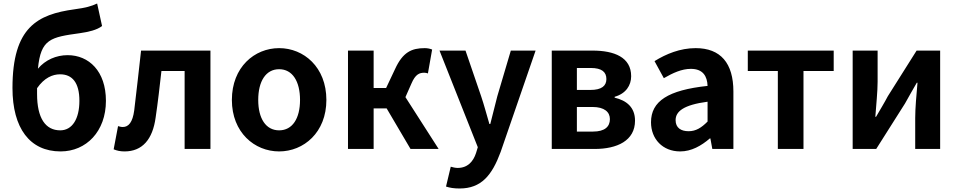

<svg xmlns="http://www.w3.org/2000/svg" viewBox="-20 -848 5450 1093"><path d="M191 -346C232 -405 279 -425 322 -425C391 -425 432 -378 432 -274C432 -171 391 -106 323 -106C239 -106 191 -175 191 -313ZM533 -828C498 -812 470 -804 404 -795C194 -766 51 -694 51 -347C51 -118 150 14 325 14C471 14 583 -100 583 -274C583 -443 486 -534 365 -534C300 -534 238 -507 196 -457C212 -627 269 -636 434 -659C483 -666 532 -677 561 -700Z M689 14C790 14 849 -54 866 -179C879 -266 889 -356 899 -444H1031V0H1178V-560H783C770 -446 758 -332 744 -219C735 -152 712 -125 679 -125C668 -125 660 -128 652 -130L627 2C646 10 665 14 689 14Z M1569 14C1709 14 1838 -94 1838 -279C1838 -466 1709 -574 1569 -574C1429 -574 1300 -466 1300 -279C1300 -94 1429 14 1569 14ZM1569 -106C1493 -106 1450 -174 1450 -279C1450 -385 1493 -454 1569 -454C1645 -454 1688 -385 1688 -279C1688 -174 1645 -106 1569 -106Z M2288 -295 2322 -372C2345 -426 2368 -434 2396 -434C2404 -434 2410 -432 2416 -430L2440 -566C2428 -571 2413 -574 2398 -574C2323 -574 2273 -551 2229 -455L2178 -347H2107V-560H1961V0H2107V-231H2181L2317 0H2477Z M2596 225C2721 225 2781 149 2830 17L3029 -560H2888L2811 -300C2798 -248 2784 -194 2771 -142H2766C2750 -196 2736 -250 2719 -300L2630 -560H2482L2700 -10L2690 23C2674 72 2642 108 2585 108C2572 108 2556 104 2546 101L2519 214C2541 221 2563 225 2596 225Z M3121 0H3365C3493 0 3595 -47 3595 -161C3595 -237 3547 -276 3479 -292V-297C3543 -315 3573 -362 3573 -414C3573 -522 3477 -560 3353 -560H3121ZM3264 -336V-461H3343C3406 -461 3432 -438 3432 -398C3432 -360 3406 -336 3341 -336ZM3264 -99V-239H3353C3421 -239 3452 -210 3452 -170C3452 -127 3423 -99 3356 -99Z M3852 14C3916 14 3972 -18 4021 -60H4024L4035 0H4155V-327C4155 -489 4082 -574 3940 -574C3852 -574 3772 -541 3706 -500L3759 -403C3811 -433 3861 -456 3913 -456C3982 -456 4006 -414 4008 -359C3783 -335 3686 -272 3686 -152C3686 -57 3752 14 3852 14ZM3900 -101C3857 -101 3826 -120 3826 -164C3826 -214 3872 -251 4008 -269V-156C3973 -121 3942 -101 3900 -101Z M4408 0H4554V-444H4726V-560H4237V-444H4408Z M4834 0H4968L5132 -259C5150 -292 5180 -344 5199 -377H5203C5197 -307 5190 -233 5190 -176V0H5332V-560H5198L5034 -300C5017 -267 4986 -216 4967 -183H4963C4968 -252 4976 -327 4976 -383V-560H4834Z"/></svg>

Font: Noto Sans Mono CJK JP Bold
Style: Regular
Weight: 700
Designer: Ryoko NISHIZUKA (kana & ideographs); Paul D. Hunt (Latin, Greek & Cyrillic); Wenlong ZHANG (bopomofo); Sandoll Communica
Foundry: Adobe Systems Incorporated
Version: Version 1.004;PS 1.004;hotconv 1.0.82;makeotf.lib2.5.63406